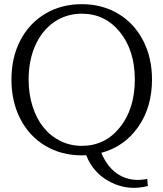

<svg xmlns="http://www.w3.org/2000/svg" viewBox="-20 -735 789 927"><path d="M375 -30.8Q487.3 -30.8 559.1 -120.4Q630.9 -210 630.9 -351.1Q630.9 -491.2 559.1 -580.1Q487.3 -668.9 375 -668.9Q300.3 -668.9 241.7 -628.7Q183.1 -588.4 150.6 -515.9Q118.2 -443.4 118.2 -351.1Q118.2 -281.2 137.2 -221.7Q156.2 -162.1 189.9 -120.1Q223.6 -78.1 271.5 -54.4Q319.3 -30.8 375 -30.8ZM35.2 -351.1Q35.2 -457 78.1 -539.8Q121.1 -622.6 198.5 -668.7Q275.9 -714.8 375 -714.8Q473.6 -714.8 550.8 -668.7Q627.9 -622.6 670.9 -539.6Q713.9 -456.5 713.9 -351.1Q713.9 -217.8 647.5 -122.6Q581.1 -27.3 469.2 2.9Q500 77.6 557.4 110.8Q614.7 144 690.9 128.9L693.8 163.1Q599.6 187.5 515.1 145Q430.7 102.5 396 14.2Q389.2 15.1 375 15.1Q276.4 15.1 198.7 -31.2Q121.1 -77.6 78.1 -161.1Q35.2 -244.6 35.2 -351.1Z"/></svg>

Font: LT Superior Serif
Style: Regular
Weight: 400
Designer: Daniel Lyons
Foundry: LyonsType
Version: Version 2.120;FEAKit 1.0